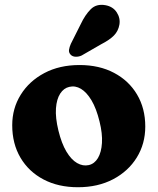

<svg xmlns="http://www.w3.org/2000/svg" viewBox="-20 -760 651 793"><path d="M308.5 -491.4Q390.2 -491.4 451.2 -459Q512.3 -426.7 546.1 -369.5Q580 -312.4 580 -237.3Q580 -166.1 544.9 -109.4Q509.9 -52.7 447.2 -19.7Q384.5 13.3 301.9 13.3Q220.6 13.3 159.6 -18.9Q98.5 -51.1 64.5 -108.8Q30.5 -166.5 30.5 -242.9Q30.5 -312.4 65.6 -368.7Q100.6 -425.1 163.1 -458.2Q225.6 -491.4 308.5 -491.4ZM346.9 -78.2Q370.4 -83.7 384.5 -107.2Q398.6 -130.7 401.1 -169.3Q403.6 -208 391.1 -258.2Q378.1 -311.6 358.1 -345.3Q338.1 -378.9 314.4 -393.1Q290.6 -407.2 266.2 -401.2Q243.3 -396.1 228.6 -373.4Q213.9 -350.7 211.1 -312.3Q208.4 -273.9 221.2 -221Q234.3 -167.4 254.3 -133.9Q274.3 -100.5 298.4 -86.6Q322.6 -72.7 346.9 -78.2ZM313.1 -659.6Q331.7 -699.2 355 -722.1Q378.2 -745.1 415.1 -738.6Q446.6 -733 462.2 -708.9Q477.8 -684.9 473.1 -657.9Q468.4 -631.6 450.7 -613.5Q433.1 -595.3 397.4 -577L317.4 -530.9Q305.8 -525.3 292.7 -525.7Q279.6 -526 271.9 -534Q263.2 -543.3 265.1 -554.7Q266.9 -566.1 272.5 -578.8Z"/></svg>

Font: Fraunces SuperSoft Wonky
Style: Regular
Weight: 900
Version: Version 1.000;[b76b70a41]